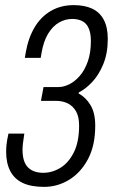

<svg xmlns="http://www.w3.org/2000/svg" viewBox="-20 -718 441 750"><path d="M152 12Q101 12 68.5 -3.5Q36 -19 20 -50Q4 -81 4 -125Q4 -138 5.5 -153.5Q7 -169 13 -196H75Q71 -171 69.5 -157Q68 -143 68 -133Q68 -86 89 -64.5Q110 -43 149 -43Q184 -43 216 -62.5Q248 -82 268.5 -123Q289 -164 289 -228Q289 -263 276.5 -284Q264 -305 244 -314.5Q224 -324 199 -324H140L150 -378H209Q229 -378 251 -389Q273 -400 292 -422Q311 -444 323 -478Q335 -512 335 -558Q335 -588 326.5 -607.5Q318 -627 301.5 -635.5Q285 -644 262 -644Q235 -644 210.5 -630Q186 -616 168 -586.5Q150 -557 142 -510L139 -492H77L80 -510Q90 -569 115 -611Q140 -653 179 -675.5Q218 -698 268 -698Q311 -698 340.5 -684Q370 -670 385.5 -640.5Q401 -611 401 -566Q401 -510 383.5 -467.5Q366 -425 340 -397.5Q314 -370 288 -357L287 -353Q315 -338 333.5 -307.5Q352 -277 352 -227Q352 -150 324 -97Q296 -44 250.5 -16Q205 12 152 12Z"/></svg>

Font: Archivo ExtraCondensed Light
Style: Italic
Weight: 300
Width: 2
Italic angle: -10°
Designer: Hector Gatti
Foundry: Omnibus-Type
Version: Version 2.001